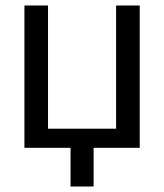

<svg xmlns="http://www.w3.org/2000/svg" viewBox="-20 -532 591 691"><path d="M482.9 0H316.9V139.2H233.9V0H67.9V-512.2H152.8V-68.8H397.9V-512.2H482.9Z"/></svg>

Font: ClearSansRegular
Style: Regular
Weight: 400
Foundry: Intel Corporation
Version: Version 1.00